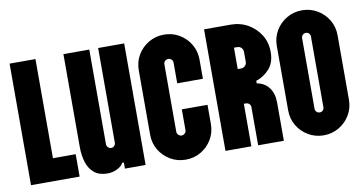

<svg xmlns="http://www.w3.org/2000/svg" viewBox="-71 -894 2063 1089"><g transform="rotate(-10 960.5 -350.0)"><path d="M30 0V-700H179V-129H310V0Z M469 10Q422 10 393.5 -13.5Q365 -37 352.5 -76.5Q340 -116 340 -165V-700H489V-155Q489 -145 496.5 -137Q504 -129 515 -129Q526 -129 533 -137Q540 -145 540 -155V-700H690V0H571V-35H561Q554 -18 527.5 -4Q501 10 469 10Z M920 10Q872 10 832 -13.5Q792 -37 768.5 -76.5Q745 -116 745 -165V-535Q745 -584 768.5 -623.5Q792 -663 832 -686.5Q872 -710 920 -710Q969 -710 1008.5 -686.5Q1048 -663 1071.5 -623.5Q1095 -584 1095 -535V-425H947V-544Q947 -555 939 -562.5Q931 -570 920 -570Q910 -570 902 -562.5Q894 -555 894 -544V-155Q894 -145 902 -137Q910 -129 920 -129Q931 -129 939 -137Q947 -145 947 -155V-275H1095V-165Q1095 -116 1071.5 -76.5Q1048 -37 1008.5 -13.5Q969 10 920 10Z M1299 0H1150V-700H1303Q1358 -700 1402.5 -674.5Q1447 -649 1473.5 -606Q1500 -563 1500 -508Q1500 -447 1467.5 -411Q1435 -375 1391 -361V-346Q1435 -339 1460.5 -305.5Q1486 -272 1486 -219V1H1338V-219Q1338 -230 1330 -237.5Q1322 -245 1311 -245H1299ZM1299 -445H1318Q1332 -445 1341.5 -454.5Q1351 -464 1351 -477V-535Q1351 -549 1341.5 -558.5Q1332 -568 1318 -568H1299Z M1715 10Q1667 10 1627 -13.5Q1587 -37 1563.5 -76.5Q1540 -116 1540 -165V-535Q1540 -584 1563.5 -623.5Q1587 -663 1627 -686.5Q1667 -710 1715 -710Q1763 -710 1803 -686.5Q1843 -663 1866.5 -623.5Q1890 -584 1890 -535V-165Q1890 -116 1866.5 -76.5Q1843 -37 1803 -13.5Q1763 10 1715 10ZM1715 -122Q1726 -122 1733 -129.5Q1740 -137 1740 -147V-554Q1740 -565 1733 -572.5Q1726 -580 1715 -580Q1704 -580 1696.5 -572.5Q1689 -565 1689 -554V-147Q1689 -137 1696.5 -129.5Q1704 -122 1715 -122Z"/></g></svg>

Font: Vina Sans
Style: Regular
Weight: 400
Designer: Andree Nguyen
Foundry: Nguyen Type Foundry
Version: Version 1.002; ttfautohint (v1.8.4.7-5d5b);gftools[0.9.28]